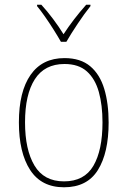

<svg xmlns="http://www.w3.org/2000/svg" viewBox="-20 -783 540 813"><path d="M251 10Q155 10 107.5 -63.5Q60 -137 60 -265Q60 -395 109.5 -466Q159 -537 253 -537Q321 -537 362 -502.5Q403 -468 421.5 -406.5Q440 -345 440 -264Q440 -136 394.5 -63Q349 10 251 10ZM251 -15Q337 -15 375.5 -81Q414 -147 414 -265Q414 -338 398.5 -393.5Q383 -449 348 -480.5Q313 -512 253 -512Q169 -512 127.5 -447.5Q86 -383 86 -265Q86 -149 126 -82Q166 -15 251 -15ZM238 -606Q225 -629 207 -657.5Q189 -686 170.5 -712.5Q152 -739 137 -757V-763H155Q179 -737 204.5 -703Q230 -669 249 -638Q290 -701 345 -763H363V-757Q338 -726 309 -682.5Q280 -639 261 -606Z"/></svg>

Font: Noto Sans Mono ExtraCondensed Thin
Style: Regular
Weight: 100
Width: 2
Designer: Monotype Design Team
Foundry: Monotype Imaging Inc.
Version: Version 2.014; ttfautohint (v1.8.4.7-5d5b)